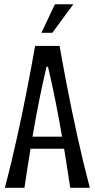

<svg xmlns="http://www.w3.org/2000/svg" viewBox="-20 -888 448 908"><path d="M312 0Q305.2 -46.9 297.9 -92.8Q290.5 -138.7 283.2 -184.6H124.5Q116.7 -138.7 109.6 -92.8Q102.5 -46.9 95.7 0H2.9Q18.6 -59.1 33.7 -121.8Q48.8 -184.6 62.5 -246.8Q76.2 -309.1 88.6 -369.4Q101.1 -429.7 111.6 -484.6Q122.1 -539.6 130.9 -586.9Q139.6 -634.3 146 -670.9H261.7Q268.1 -634.3 276.9 -586.9Q285.6 -539.6 296.1 -484.6Q306.6 -429.7 319.1 -369.4Q331.5 -309.1 345.2 -246.8Q358.9 -184.6 374 -121.8Q389.2 -59.1 404.8 0ZM200.2 -572.3Q180.2 -489.3 164.1 -407.2Q147.9 -325.2 133.8 -241.7H273.4Q259.3 -325.2 242.9 -407.2Q226.6 -489.3 207 -572.3ZM175.8 -732.9 239.7 -867.7H326.7L227.5 -732.9Z"/></svg>

Font: Crushed
Style: Regular
Weight: 400
Width: 3
Designer: Astigmatic (AOETI)
Foundry: Astigmatic (AOETI)
Version: Version 001.000